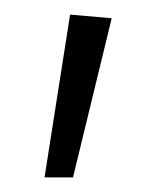

<svg xmlns="http://www.w3.org/2000/svg" viewBox="-20 -726 213 263"><path d="M76 -706 133 -701 80 -483H41Z"/></svg>

Font: Maitree Light
Style: Regular
Weight: 300
Designer: CadsonDemak Team
Foundry: CadsonDemak
Version: Version 1.001